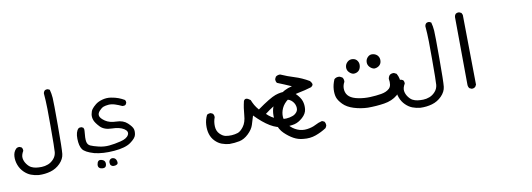

<svg xmlns="http://www.w3.org/2000/svg" viewBox="-59 -796 4117 1487"><g transform="rotate(-10 2000.0 -52.0)"><path d="M163.1 245.1Q130.9 242.2 102.5 231.4Q74.2 220.7 49.3 196.3Q24.4 171.9 11.7 138.2Q-1 104.5 1 70.3Q2.9 36.1 24.4 13.7Q36.1 2.9 53.7 4.9L68.4 11.7Q77.1 22.5 76.2 39.1Q57.6 70.3 61 95.2Q64.5 120.1 80.6 142.1Q96.7 164.1 113.8 172.9Q130.9 181.6 150.9 184.6Q170.9 187.5 195.8 187Q220.7 186.5 246.1 176.8Q271.5 167 291.5 144.5Q311.5 122.1 314.5 91.8Q317.4 61.5 317.4 -111.3Q317.4 -284.2 314.5 -312.5Q311.5 -340.8 310.5 -370.1Q311.5 -381.8 319.3 -390.6Q329.1 -399.4 345.7 -397.5L360.4 -390.6Q369.1 -359.4 371.6 -324.7Q374 -290 374 -106.9Q374 76.2 369.6 115.7Q365.2 155.3 332.5 188.5Q299.8 221.7 255.9 234.4Q211.9 247.1 163.1 245.1Z M655.3 279.3Q640.6 278.3 631.3 269.5Q622.1 260.7 624.5 243.2Q627 225.6 636.2 217.3Q645.5 209 664.6 215.3Q683.6 221.7 687.5 236.8Q691.4 252 685.1 266.6Q678.7 281.2 655.3 279.3ZM746.1 276.4Q734.4 276.4 726.1 268.6Q717.8 260.7 717.8 245.1Q717.8 229.5 729 220.7Q740.2 211.9 756.3 217.3Q772.5 222.7 777.8 242.7Q783.2 262.7 772.9 269.5Q762.7 276.4 746.1 276.4ZM614.3 152.3Q543.9 131.8 524.9 104Q505.9 76.2 504.9 21Q503.9 -34.2 527.3 -57.6Q538.1 -64.5 551.8 -62.5L565.4 -55.7Q572.3 -44.9 570.3 -31.2Q563.5 29.3 568.4 54.2Q573.2 79.1 593.8 88.4Q614.3 97.7 655.8 107.9Q697.3 118.2 739.7 114.3Q782.2 110.4 831.5 98.1Q880.9 85.9 895 59.1Q909.2 32.2 876 10.7Q842.8 -10.7 782.2 -11.7Q721.7 -12.7 690.9 -44.9Q660.2 -77.1 651.4 -100.6Q642.6 -124 646.5 -147.5Q650.4 -170.9 661.1 -186Q671.9 -201.2 693.8 -218.8Q715.8 -236.3 749.5 -245.1Q783.2 -253.9 816.4 -248.5Q849.6 -243.2 874 -233.9Q898.4 -224.6 919.9 -211.9Q927.7 -202.1 925.8 -187.5L918 -173.8Q907.2 -167 892.6 -168.9Q866.2 -181.6 838.9 -190.4Q811.5 -199.2 787.6 -197.3Q763.7 -195.3 748 -189.5Q732.4 -183.6 714.4 -164.1Q696.3 -144.5 700.7 -125Q705.1 -105.5 738.3 -82.5Q771.5 -59.6 825.7 -58.6Q879.9 -57.6 912.1 -27.3Q944.3 2.9 949.7 22.9Q955.1 43 949.2 68.4Q943.4 93.8 901.4 124Q859.4 154.3 770 161.6Q680.7 168.9 614.3 152.3Z M1657.2 264.6Q1627 261.7 1599.1 251.5Q1571.3 241.2 1547.9 217.3Q1524.4 193.4 1514.2 160.6Q1503.9 127.9 1506.3 87.4Q1508.8 46.9 1526.4 11.7Q1539.1 2.9 1556.6 3.9L1572.3 11.7Q1582 23.4 1581.1 41Q1568.4 74.2 1570.3 111.3Q1572.3 148.4 1594.7 170.9Q1617.2 193.4 1639.6 197.8Q1662.1 202.1 1687.5 200.7Q1712.9 199.2 1735.4 191.9Q1757.8 184.6 1781.7 152.8Q1805.7 121.1 1809.6 64.9Q1813.5 8.8 1826.2 -43.9Q1839.8 -73.2 1878.9 -42Q1887.7 -19.5 1898.9 0Q1910.2 19.5 1928.7 41Q2031.2 -32.2 2075.2 -47.4Q2119.1 -62.5 2159.7 -60.1Q2200.2 -57.6 2232.4 -25.9Q2264.6 5.9 2274.9 36.1Q2285.2 66.4 2281.2 101.1Q2277.3 135.7 2245.1 164.6Q2212.9 193.4 2180.2 201.2Q2147.5 209 2095.7 207.5Q2043.9 206.1 1990.2 173.8Q1936.5 141.6 1876 79.1Q1865.2 115.2 1854.5 149.4Q1843.8 183.6 1809.6 216.3Q1775.4 249 1737.8 256.8Q1700.2 264.6 1657.2 264.6ZM2174.8 136.7Q2194.3 130.9 2209.5 112.8Q2224.6 94.7 2218.3 65.9Q2211.9 37.1 2187.5 17.6Q2163.1 -2 2125 4.4Q2086.9 10.7 2049.3 33.7Q2011.7 56.6 1976.6 84Q2011.7 119.1 2054.7 133.8Q2097.7 148.4 2126.5 146.5Q2155.3 144.5 2174.8 136.7Z M2229.5 325.2Q2188.5 322.3 2153.3 302.7Q2118.2 283.2 2085 251Q2051.8 218.8 2040.5 172.9Q2029.3 127 2032.7 88.4Q2036.1 49.8 2049.3 27.8Q2062.5 5.9 2094.2 -25.4Q2126 -56.6 2152.8 -70.8Q2179.7 -85 2211.9 -91.8Q2183.6 -104.5 2156.2 -115.7Q2128.9 -127 2102.5 -137.7Q2092.8 -149.4 2093.8 -168.9L2102.5 -186.5Q2117.2 -198.2 2137.7 -197.3Q2190.4 -173.8 2245.1 -157.2Q2299.8 -140.6 2356.4 -107.4Q2367.2 -95.7 2371.1 -83.5Q2375 -71.3 2356.4 -58.6Q2305.7 -43 2253.4 -33.2Q2201.2 -23.4 2166 2.4Q2130.9 28.3 2115.2 62.5Q2099.6 96.7 2102.1 131.8Q2104.5 167 2130.9 198.2Q2157.2 229.5 2193.8 245.1Q2230.5 260.7 2270.5 255.4Q2310.5 250 2337.9 235.4Q2365.2 220.7 2394.5 213.9L2412.1 221.7Q2422.9 236.3 2420.9 255.9L2412.1 272.5Q2372.1 298.8 2326.7 314.9Q2281.2 331.1 2229.5 325.2Z M2762.7 173.8Q2706.1 171.9 2653.3 155.3Q2600.6 138.7 2571.3 108.4Q2542 78.1 2533.2 52.2Q2524.4 26.4 2526.4 -10.7Q2528.3 -47.9 2545.9 -88.9Q2563.5 -104.5 2588.9 -100.6L2608.4 -90.8Q2620.1 -77.1 2618.2 -55.7Q2600.6 -24.4 2605 8.3Q2609.4 41 2633.3 60.5Q2657.2 80.1 2703.1 88.9Q2749 97.7 2795.4 95.7Q2841.8 93.8 2882.8 86.9Q2923.8 80.1 2947.3 58.1Q2970.7 36.1 2960.9 -18.6Q2962.9 -34.2 2972.7 -45.9Q2986.3 -57.6 3007.8 -55.7L3027.3 -45.9Q3050.8 -4.9 3044.9 39.6Q3039.1 84 2997.1 119.1Q2955.1 154.3 2892.6 164.1Q2830.1 173.8 2762.7 173.8ZM2700.2 -104.5Q2682.6 -106.4 2666 -123Q2649.4 -139.6 2650.4 -163.1Q2651.4 -186.5 2668.9 -203.1Q2686.5 -219.7 2710.9 -217.3Q2735.4 -214.8 2748 -195.8Q2760.7 -176.8 2756.3 -152.3Q2752 -127.9 2736.8 -116.2Q2721.7 -104.5 2700.2 -104.5ZM2863.3 -116.2Q2843.8 -120.1 2828.6 -136.7Q2813.5 -153.3 2814.5 -175.8Q2815.4 -198.2 2832.5 -214.8Q2849.6 -231.4 2874 -227.1Q2898.4 -222.7 2911.1 -205.6Q2923.8 -188.5 2921.4 -165Q2918.9 -141.6 2901.9 -128.9Q2884.8 -116.2 2863.3 -116.2Z M3163.1 245.1Q3130.9 242.2 3102.5 231.4Q3074.2 220.7 3049.3 196.3Q3024.4 171.9 3011.7 138.2Q2999 104.5 3001 70.3Q3002.9 36.1 3024.4 13.7Q3036.1 2.9 3053.7 4.9L3068.4 11.7Q3077.1 22.5 3076.2 39.1Q3057.6 70.3 3061 95.2Q3064.5 120.1 3080.6 142.1Q3096.7 164.1 3113.8 172.9Q3130.9 181.6 3150.9 184.6Q3170.9 187.5 3195.8 187Q3220.7 186.5 3246.1 176.8Q3271.5 167 3291.5 144.5Q3311.5 122.1 3314.5 91.8Q3317.4 61.5 3317.4 -111.3Q3317.4 -284.2 3314.5 -312.5Q3311.5 -340.8 3310.5 -370.1Q3311.5 -381.8 3319.3 -390.6Q3329.1 -399.4 3345.7 -397.5L3360.4 -390.6Q3369.1 -359.4 3371.6 -324.7Q3374 -290 3374 -106.9Q3374 76.2 3369.6 115.7Q3365.2 155.3 3332.5 188.5Q3299.8 221.7 3255.9 234.4Q3211.9 247.1 3163.1 245.1Z M3579.1 168.9 3562.5 161.1Q3552.7 148.4 3552.7 131.8L3548.8 -400.4Q3549.8 -413.1 3557.6 -422.9Q3569.3 -432.6 3586.9 -430.7L3603.5 -422.9L3611.3 -406.2L3618.2 143.6L3609.4 159.2Q3596.7 170.9 3579.1 168.9Z"/></g></svg>

Font: JasonHandwriting2
Style: Regular
Weight: 400
Version: Version 1.05.10